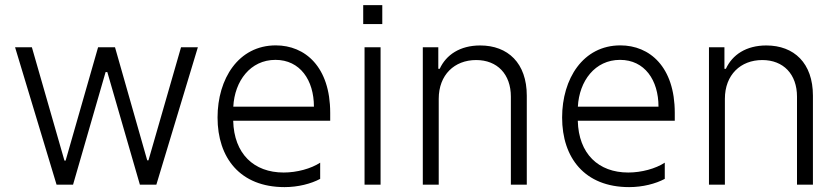

<svg xmlns="http://www.w3.org/2000/svg" viewBox="-20 -733 3330 762"><path d="M204.5 0H269.9L399.1 -447.1H405.9L535.2 0H600.5L765.3 -545.5H698.5L569.2 -96.6H564.3L436.4 -545.5H369.3L240.4 -95.5H235.8L106.5 -545.5H39.8Z M1290.5 -285.2C1290.5 -467.7 1191.1 -552.9 1074.6 -552.9C926.1 -552.9 843.4 -420.1 843.4 -266.7C843.4 -106.9 932.5 9.6 1109.4 9.6C1162.6 9.6 1214.5 -3.6 1250.7 -23.1V-87.4C1214.5 -63.6 1158.4 -48.3 1105.8 -48.3C987.6 -48.3 908.7 -122.5 905.5 -253.9H1290.5ZM905.9 -309.7C911.2 -411.6 973.7 -495.4 1073.2 -495.4C1170.8 -495.4 1225.9 -415.1 1225.9 -309.7Z M1421.5 -712.7V-637.4H1497.2V-712.7ZM1426.8 0H1490.4V-545.5H1426.8Z M1658 0H1721.2V-340.9C1721.2 -436.1 1783.7 -494.7 1869.7 -494.7C1953.5 -494.7 2007.5 -438.6 2007.5 -349.4V0H2070.7V-353.3C2070.7 -482.6 1995.7 -552.6 1885.7 -552.6C1805.8 -552.6 1750.7 -515.6 1725.1 -459.9H1719.5V-545.5H1658Z M2658 -285.2C2658 -467.7 2558.6 -552.9 2442.1 -552.9C2293.7 -552.9 2210.9 -420.1 2210.9 -266.7C2210.9 -106.9 2300.1 9.6 2476.9 9.6C2530.2 9.6 2582 -3.6 2618.3 -23.1V-87.4C2582 -63.6 2525.9 -48.3 2473.4 -48.3C2355.1 -48.3 2276.3 -122.5 2273.1 -253.9H2658ZM2273.4 -309.7C2278.8 -411.6 2341.3 -495.4 2440.7 -495.4C2538.4 -495.4 2593.4 -415.1 2593.4 -309.7Z M2793.7 0H2856.9V-340.9C2856.9 -436.1 2919.4 -494.7 3005.3 -494.7C3089.1 -494.7 3143.1 -438.6 3143.1 -349.4V0H3206.3V-353.3C3206.3 -482.6 3131.4 -552.6 3021.3 -552.6C2941.4 -552.6 2886.4 -515.6 2860.8 -459.9H2855.1V-545.5H2793.7Z"/></svg>

Font: TID UI Light
Style: Regular
Weight: 300
Designer: The TID Project Authors
Foundry: Bakken & Bæck
Version: Version 1.001;hotconv 1.0.109;makeotfexe 2.5.65596